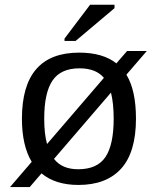

<svg xmlns="http://www.w3.org/2000/svg" viewBox="-20 -756 651 795"><path d="M543 -264.6C543 -342.8 529.8 -403.5 503.4 -446.8L587.9 -544.9H506.3L461.9 -493.7C424.5 -523.3 373 -538.1 307.6 -538.1C149.7 -538.1 70.8 -446.9 70.8 -264.6C70.8 -190.4 84.3 -130.9 111.3 -85.9L21.5 18.6H103L151.9 -38.1C190.3 -6.2 241.2 9.8 304.7 9.8C382.2 9.8 441.2 -12.9 481.9 -58.1C522.6 -103.4 543 -172.2 543 -264.6ZM450.7 -264.6C450.7 -192.7 439.4 -139.8 416.7 -106C394.1 -72.1 356.4 -55.2 303.7 -55.2C259.1 -55.2 225.7 -69.5 203.6 -98.1L439.5 -372.6C446.9 -342.6 450.7 -306.6 450.7 -264.6ZM163.1 -264.6C163.1 -336.3 174.6 -388.9 197.5 -422.6C220.5 -456.3 257.6 -473.1 309.1 -473.1C354.7 -473.1 388.3 -460 410.2 -433.6L174.8 -159.7C167 -187.3 163.1 -222.3 163.1 -264.6ZM247.1 -586.4H293L454.1 -722.2V-736.3H353L247.1 -596.2Z"/></svg>

Font: Arimo
Style: Regular
Weight: 400
Designer: Steve Matteson
Foundry: Monotype Imaging Inc.
Version: Version 1.32